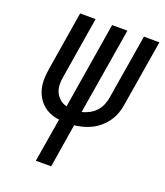

<svg xmlns="http://www.w3.org/2000/svg" viewBox="-136 -827 788 919"><g transform="rotate(20 258.5 -367.5)"><path d="M155 0 192 -223Q167 -226 145.5 -235Q124 -244 107 -259.5Q90 -275 79 -295Q68 -315 63 -338Q58 -361 59 -385.5Q60 -410 64 -435L113 -735H192L141 -423Q137 -403 137.5 -382Q138 -361 146 -343.5Q154 -326 169 -313Q184 -300 204 -295L276 -735H354L281 -294Q301 -299 319.5 -309Q338 -319 352 -334.5Q366 -350 373.5 -369Q381 -388 384 -408L438 -735H517L461 -396Q458 -374 450 -352Q442 -330 428.5 -310.5Q415 -291 397 -275Q379 -259 358 -248Q337 -237 314.5 -231Q292 -225 269 -222L233 0Z"/></g></svg>

Font: Iosevka Term Oblique
Style: Regular
Weight: 400
Italic angle: -9°
Monospace: yes
Designer: Belleve Invis
Foundry: Belleve Invis
Version: Version 31.4.0